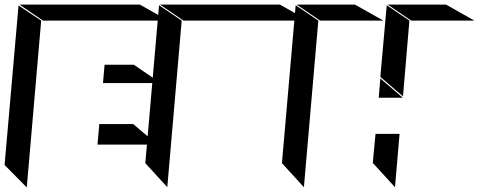

<svg xmlns="http://www.w3.org/2000/svg" viewBox="-103 -826 2095 839"><path d="M632 -736 508 -806H-18L85 -736ZM14 -7 77 -736 -22 -802 -83 -105ZM599 -463 482 -543H354L347 -463ZM585 -194 479 -284H331L323 -194Z M1244 -736 1120 -806H596L699 -736ZM628 -8 691 -736 592 -803 532 -113Z M1296 -736H1572L1448 -806H1193ZM1970 -736 1846 -806H1591L1694 -736ZM1225 -8 1288 -736 1189 -803 1129 -113ZM1559 -490 1658 -405 1686 -736 1587 -803ZM1552 -399H1657L1559 -483ZM1623 -8 1643 -241H1538L1526 -114Z"/></svg>

Font: FFF_HK Layer Middle
Style: Regular
Weight: 400
Italic angle: -5°
Designer: bBox Type GmbH
Foundry: bBox Type GmbH
Version: Version 0.002